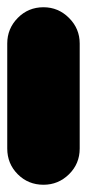

<svg xmlns="http://www.w3.org/2000/svg" viewBox="-20 -510 240 530"><path d="M0 -100H200V-390H0ZM100 -200Q58 -200 29 -170.5Q0 -141 0 -100Q0 -58 29 -29Q58 0 100 0Q141 0 170.5 -29Q200 -58 200 -100Q200 -141 170.5 -170.5Q141 -200 100 -200ZM100 -490Q58 -490 29 -460.5Q0 -431 0 -390Q0 -348 29 -319Q58 -290 100 -290Q141 -290 170.5 -319Q200 -348 200 -390Q200 -431 170.5 -460.5Q141 -490 100 -490Z"/></svg>

Font: Wavefont Black
Style: Regular
Weight: 900
Version: Version 3.004;gftools[0.9.33]